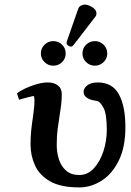

<svg xmlns="http://www.w3.org/2000/svg" viewBox="-20 -804 570 836"><path d="M339 -571Q339 -594 355 -609.5Q371 -625 393 -625Q415 -625 431 -609.5Q447 -594 447 -571Q447 -549 431 -533.5Q415 -518 393 -518Q371 -518 355 -533.5Q339 -549 339 -571ZM158 -571Q158 -594 174 -609.5Q190 -625 212 -625Q235 -625 250.5 -609.5Q266 -594 266 -571Q266 -549 250.5 -533.5Q235 -518 212 -518Q190 -518 174 -533.5Q158 -549 158 -571ZM349 -784Q364 -784 382 -772.5Q400 -761 400 -746Q400 -737 395 -731L301 -609Q295 -601 290 -601Q284 -601 277 -605.5Q270 -610 270 -615Q270 -616 270 -619Q270 -622 271 -624L321 -767Q324 -775 332.5 -779.5Q341 -784 349 -784ZM526 -250Q526 -163 497 -104.5Q468 -46 422 -17Q376 12 325 12Q244 12 198 -14.5Q152 -41 132.5 -83.5Q113 -126 113 -175Q113 -209 116 -237.5Q119 -266 123 -291Q125 -310 127.5 -327.5Q130 -345 130 -361Q130 -386 126 -386Q123 -386 107.5 -382Q92 -378 77.5 -374Q63 -370 63 -370L54 -397Q65 -407 88 -418Q111 -429 138 -437Q165 -445 188 -445Q215 -445 232 -432Q249 -419 249 -394Q249 -369 246 -345.5Q243 -322 239 -297Q235 -272 231 -242.5Q227 -213 227 -172Q227 -139 237 -109Q247 -79 268.5 -60.5Q290 -42 325 -42Q362 -42 389 -71.5Q416 -101 430.5 -146Q445 -191 445 -238Q445 -306 431.5 -333Q418 -360 403 -364Q395 -365 381 -368.5Q367 -372 355.5 -380.5Q344 -389 344 -405Q344 -419 359.5 -432Q375 -445 406 -445Q469 -445 497.5 -393.5Q526 -342 526 -250Z"/></svg>

Font: Libertinus Serif SemiBold
Style: Regular
Weight: 600
Designer: Philipp H. Poll, Khaled Hosny
Foundry: Caleb Maclennan
Version: Version 7.051;RELEASE